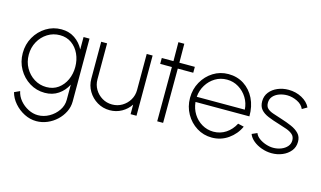

<svg xmlns="http://www.w3.org/2000/svg" viewBox="-101 -973 2577 1540"><g transform="rotate(15 1187.0 -203.5)"><path d="M468 -500H517.5V22Q517.5 67.5 497.2 108.5Q477 149.5 442.8 181.5Q408.5 213.5 365 231.8Q321.5 250 275.5 250Q223.5 250 175.2 225.5Q127 201 91.8 160.5Q56.5 120 43.5 71.5L89 50.5Q97.5 92 126.2 126Q155 160 194.8 180.2Q234.5 200.5 275.5 200.5Q324 200.5 368.2 175.5Q412.5 150.5 440.2 109.8Q468 69 468 22V-104.5Q441.5 -52 393.8 -19.5Q346 13 282 13Q212.5 13 155.2 -22.5Q98 -58 64 -117.8Q30 -177.5 30 -250Q30 -323 64 -382.8Q98 -442.5 155.2 -478.2Q212.5 -514 282 -514Q346 -514 393.8 -481.5Q441.5 -449 468 -396.5ZM282.5 -35Q339.5 -35 380.5 -65Q421.5 -95 443.8 -143.8Q466 -192.5 466 -250Q466 -308.5 443.5 -357.5Q421 -406.5 379.8 -436Q338.5 -465.5 282.5 -465.5Q226 -465.5 180 -436.5Q134 -407.5 107 -358.5Q80 -309.5 80 -250Q80 -190 107.5 -141.2Q135 -92.5 181 -63.8Q227 -35 282.5 -35Z M614.5 -194V-500H663.5V-201Q663.5 -155.5 685.8 -118.2Q708 -81 745.2 -58.8Q782.5 -36.5 828 -36.5Q873.5 -36.5 910.8 -58.8Q948 -81 970.2 -118.2Q992.5 -155.5 992.5 -201V-500H1041.5V0H992.5V-79.5Q965 -37.5 920 -12.2Q875 13 821.5 13Q764.5 13 717.5 -15Q670.5 -43 642.5 -90Q614.5 -137 614.5 -194Z M1392 -451H1263.5L1262.5 0H1213.5L1214.5 -451H1117.5V-500H1214.5L1213.5 -657H1262.5L1263.5 -500H1392Z M1669 13Q1600 13 1543.2 -22.5Q1486.5 -58 1452.8 -117.8Q1419 -177.5 1419 -250Q1419 -323 1452.8 -383Q1486.5 -443 1543.2 -478.5Q1600 -514 1669 -514Q1742 -514 1798.5 -477.5Q1855 -441 1886.8 -376.8Q1918.5 -312.5 1917.5 -229.5H1470Q1475.5 -174 1503 -130.5Q1530.5 -87 1573.8 -61.8Q1617 -36.5 1669 -36Q1726 -36 1772 -66.2Q1818 -96.5 1845.5 -149.5L1895 -138Q1865 -71.5 1804.5 -29.2Q1744 13 1669 13ZM1469 -272H1868Q1865 -325 1837.8 -369.5Q1810.5 -414 1766.2 -441Q1722 -468 1669 -468Q1615.5 -468 1572 -441.8Q1528.5 -415.5 1501 -371Q1473.5 -326.5 1469 -272Z M2163.5 10Q2121 9.5 2081.2 -4.8Q2041.5 -19 2012 -43.2Q1982.5 -67.5 1971 -98L2014.5 -117Q2023.5 -93 2048.2 -74.8Q2073 -56.5 2104.8 -46Q2136.5 -35.5 2166 -35.5Q2201 -35.5 2231.5 -47.5Q2262 -59.5 2281 -81.2Q2300 -103 2300 -132Q2300 -163 2280 -180.8Q2260 -198.5 2229 -209.5Q2198 -220.5 2165 -230.5Q2109.5 -247 2069 -263.8Q2028.5 -280.5 2006.8 -306Q1985 -331.5 1985 -373.5Q1985 -417.5 2010.5 -449.8Q2036 -482 2077.5 -499.5Q2119 -517 2166.5 -517Q2228 -517 2278.2 -489.8Q2328.5 -462.5 2349 -419L2308 -395Q2293.5 -430.5 2252.2 -450.8Q2211 -471 2168.5 -471.5Q2132.5 -471.5 2101.5 -460Q2070.5 -448.5 2051.5 -426.8Q2032.5 -405 2032.5 -374Q2032.5 -343 2049.8 -326.8Q2067 -310.5 2098 -300.2Q2129 -290 2170.5 -276.5Q2217 -262 2257.2 -244.5Q2297.5 -227 2322.5 -200.8Q2347.5 -174.5 2347 -132.5Q2347 -89 2321 -56.8Q2295 -24.5 2253 -7Q2211 10.5 2163.5 10Z"/></g></svg>

Font: Urbanist ExtraLight
Style: Regular
Weight: 200
Designer: Corey Hu
Foundry: Corey Hu
Version: Version 1.330; ttfautohint (v1.8.4.7-5d5b)